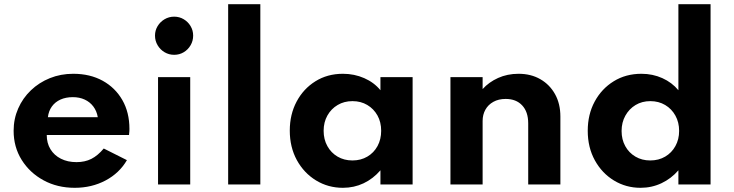

<svg xmlns="http://www.w3.org/2000/svg" viewBox="-20 -880 3500 916"><path d="M336.5 16Q253.5 16 187.8 -19.8Q122 -55.5 83.5 -117Q45 -178.5 45 -256Q45 -313 66.8 -362.5Q88.5 -412 127.5 -449.2Q166.5 -486.5 218 -507.2Q269.5 -528 329.5 -528Q409.5 -528 469.8 -494.8Q530 -461.5 563.8 -402.5Q597.5 -343.5 597.5 -265Q597.5 -258.5 597.2 -253.8Q597 -249 595.5 -236H203Q203 -197 220.8 -168Q238.5 -139 270.5 -122.8Q302.5 -106.5 345 -106.5Q385 -106.5 415.8 -122Q446.5 -137.5 475 -171.5L585.5 -116Q549.5 -54 483.5 -19Q417.5 16 336.5 16ZM208.5 -321H446.5Q441.5 -350.5 425.2 -372Q409 -393.5 384 -405Q359 -416.5 327.5 -416.5Q294 -416.5 268.5 -405Q243 -393.5 227.5 -372Q212 -350.5 208.5 -321Z M734 0V-512H887.5V0ZM811 -618.5Q786 -618.5 765.2 -630.8Q744.5 -643 732 -664Q719.5 -685 719.5 -710Q719.5 -735 732 -755.5Q744.5 -776 765.2 -788.2Q786 -800.5 811 -800.5Q836 -800.5 856.5 -788.2Q877 -776 889.2 -755.5Q901.5 -735 901.5 -710Q901.5 -685 889.2 -664Q877 -643 856.5 -630.8Q836 -618.5 811 -618.5Z M1068.5 0V-860H1222V0Z M1616 16Q1545.5 16 1487.8 -19.2Q1430 -54.5 1396.2 -116.2Q1362.5 -178 1362.5 -257Q1362.5 -334 1395 -395.2Q1427.5 -456.5 1484.8 -492.2Q1542 -528 1616 -528Q1670.5 -528 1717.8 -507.2Q1765 -486.5 1795 -449.5V-512H1948.5V0H1795V-67.5Q1760 -27 1714.5 -5.5Q1669 16 1616 16ZM1661.5 -114.5Q1701.5 -114.5 1732.5 -132.8Q1763.5 -151 1781 -183Q1798.5 -215 1798.5 -256Q1798.5 -297.5 1780.8 -329.2Q1763 -361 1732.2 -379.2Q1701.5 -397.5 1661.5 -397.5Q1622 -397.5 1591 -379.2Q1560 -361 1542 -329Q1524 -297 1524 -256Q1524 -215 1541.8 -183Q1559.5 -151 1590.5 -132.8Q1621.5 -114.5 1661.5 -114.5Z M2129 0V-512H2282.5V-455Q2312 -488 2356.2 -508Q2400.5 -528 2454 -528Q2513 -528 2557.8 -502.2Q2602.5 -476.5 2628 -430.8Q2653.5 -385 2653.5 -324V0H2500V-291.5Q2500 -346.5 2471.2 -377.2Q2442.5 -408 2392.5 -408Q2358.5 -408 2333.8 -394.2Q2309 -380.5 2295.8 -356.8Q2282.5 -333 2282.5 -303V0Z M3036 16Q2966.5 16 2909.2 -18.8Q2852 -53.5 2818 -115Q2784 -176.5 2784 -256Q2784 -334 2817 -395.2Q2850 -456.5 2907.8 -492.2Q2965.5 -528 3040 -528Q3094 -528 3140 -507.2Q3186 -486.5 3216.5 -449.5V-860H3370V0H3216.5V-67.5Q3182.5 -28 3136 -6Q3089.5 16 3036 16ZM3082 -114.5Q3122.5 -114.5 3153.5 -132.8Q3184.5 -151 3202.2 -183Q3220 -215 3220 -255.5Q3220 -296.5 3202.2 -328.5Q3184.5 -360.5 3153.5 -379Q3122.5 -397.5 3082.5 -397.5Q3043 -397.5 3012.2 -379Q2981.5 -360.5 2963.5 -328.2Q2945.5 -296 2945.5 -255Q2945.5 -214.5 2963 -182.8Q2980.5 -151 3011.5 -132.8Q3042.5 -114.5 3082 -114.5Z"/></svg>

Font: Spartan Thin
Style: Bold
Weight: 700
Version: Version 1.004